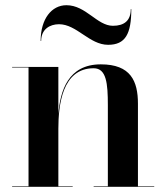

<svg xmlns="http://www.w3.org/2000/svg" viewBox="-20 -717 638 737"><path d="M206.5 -624C274.5 -624 323 -545 395 -545C461.5 -545 484 -587 484 -682H482C482 -637.5 456.5 -618 413.5 -618C352.5 -618 310 -697 235 -697C178.5 -697 136 -645 136 -560H138C138 -604.5 171 -624 206.5 -624ZM26.5 -2V0H259V-2H204V-223C204 -312.5 218.5 -455 339.5 -455C388.5 -455 394 -397 394 -313V-2H339.5V0H572V-2H509.5V-319C509.5 -406 481.5 -470 367 -470C241.5 -470 211 -368.5 204 -278.5V-460H26.5V-458H89.5V-2Z"/></svg>

Font: Bodoni* 96pt Medium
Style: Regular
Weight: 500
Version: Version 2.3